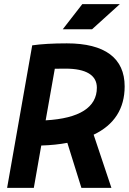

<svg xmlns="http://www.w3.org/2000/svg" viewBox="-20 -914 626 934"><path d="M14.6 0H144.5L180.7 -206.1C227.1 -207.5 269.5 -211.9 307.6 -219.2L376 0H522L435.5 -258.8C535.6 -306.2 586.4 -385.3 586.4 -493.7C586.4 -631.3 490.2 -703.1 305.2 -703.1C237.3 -703.1 179.7 -699.7 136.7 -693.4ZM202.1 -328.6 246.6 -579.6C263.2 -580.1 280.8 -580.1 298.8 -580.1C398.9 -580.1 451.2 -548.3 451.2 -487.3C451.2 -391.6 366.2 -337.9 202.1 -328.6ZM285.2 -771.5H427.7L563 -894H380.4Z"/></svg>

Font: Cascadia Mono PL
Style: Bold Italic
Weight: 700
Italic angle: -10°
Monospace: yes
Designer: Aaron Bell
Foundry: Saja Typeworks
Version: Version 2404.023